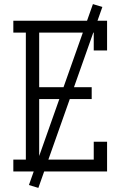

<svg xmlns="http://www.w3.org/2000/svg" viewBox="-20 -836 640 936"><path d="M45 0V-58H106V-677H45V-735H502V-590H437V-677H171V-411H427V-353H171V-58H437V-145H502V0ZM167 80 121 66 433 -816 479 -802Z"/></svg>

Font: Iosevka Etoile Light
Style: Regular
Weight: 300
Designer: Belleve Invis
Foundry: Belleve Invis
Version: Version 25.0.1; ttfautohint (v1.8.4)